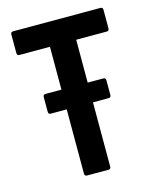

<svg xmlns="http://www.w3.org/2000/svg" viewBox="-102 -725 639 794"><g transform="rotate(-15 217.5 -327.5)"><path d="M92.5 -285.8Q82.6 -285.8 82.6 -296.8V-359.4Q82.6 -370.3 92.5 -370.3H340.9Q350.9 -370.3 350.9 -359.4V-296.8Q350.9 -285.8 340.9 -285.8H272.7H160.3ZM171.6 0Q161.2 0 161.2 -10.9V-553.8H30.1Q20.2 -553.8 20.2 -565.3V-644.1Q20.2 -655 30.1 -655H404.8Q414.7 -655 414.7 -644.1V-565.3Q414.7 -553.8 404.8 -553.8H273.6V-10.9Q273.6 0 263.7 0Z"/></g></svg>

Font: Sofia Sans Condensed
Style: Regular
Weight: 400
Designer: Botio Nikoltchev, Ani Petrova
Foundry: lettersoup
Version: Version 4.100